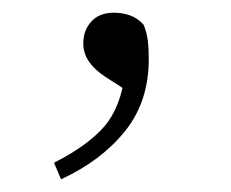

<svg xmlns="http://www.w3.org/2000/svg" viewBox="-20 -110 363 302"><path d="M76 172 65 146Q118 119 144 89Q170 59 177 4L188 38L146 11Q129 0 120 -13Q111 -26 111 -42Q111 -62 123.5 -76Q136 -90 159 -90Q172 -90 184 -86Q196 -82 206 -71Q211 -58 212.5 -46Q214 -34 214 -17Q214 50 176.5 96.5Q139 143 76 172Z"/></svg>

Font: Noto Serif TC ExtraLight ExtraLight
Style: Regular
Weight: 250
Version: Version 2.003-H1;hotconv 1.1.1;makeotfexe 2.6.0